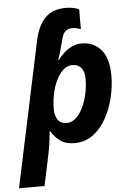

<svg xmlns="http://www.w3.org/2000/svg" viewBox="-97 -814 757 1101"><g transform="rotate(-5 281.0 -263.5)"><path d="M-33 240 144 -595Q162 -680 205 -723.5Q248 -767 325 -767Q351 -767 371 -762Q391 -757 400 -752V-638Q393 -641 380 -644.5Q367 -648 350 -648Q329 -648 313.5 -636Q298 -624 291 -598L286 -579Q279 -551 271 -523Q263 -495 255 -473H259Q322 -556 397 -556Q465 -556 508 -507Q551 -458 551 -357Q551 -297 536 -233Q521 -169 490.5 -113.5Q460 -58 414 -24Q368 10 306 10Q256 10 225 -13Q194 -36 174 -70H170Q167 -30 162 3Q157 36 149 74L114 240ZM273 -109Q302 -109 325.5 -130.5Q349 -152 366 -187Q383 -222 392.5 -265Q402 -308 402 -351Q402 -394 383.5 -415.5Q365 -437 333 -437Q303 -437 279.5 -415Q256 -393 239 -357.5Q222 -322 213.5 -279.5Q205 -237 205 -195Q205 -156 221.5 -132.5Q238 -109 273 -109Z"/></g></svg>

Font: Noto IKEA Latin
Style: Bold Italic
Weight: 700
Italic angle: -12°
Designer: Monotype Design Team
Foundry: Monotype Imaging Inc.
Version: Version 1.0